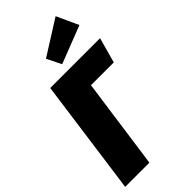

<svg xmlns="http://www.w3.org/2000/svg" viewBox="-304 -1024 1087 1087"><g transform="rotate(-45 239.5 -481.0)"><path d="M457 -831.1 231 -743.2 188 -830.1 397 -961.9ZM486.8 -695.8 444.8 -543.9H262.2L186 0H-7.8L87.9 -695.8Z"/></g></svg>

Font: Fira Sans Compressed Heavy
Style: Italic
Weight: 900
Width: 3
Italic angle: -8°
Designer: Carrois Corporate & Edenspiekermann AG
Foundry: Carrois Corporate GbR & Edenspiekermann AG
Version: Version 4.203;PS 004.203;hotconv 1.0.88;makeotf.lib2.5.64775